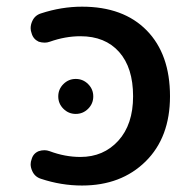

<svg xmlns="http://www.w3.org/2000/svg" viewBox="-20 -576 569 584"><path d="M131.8 -449.2Q124 -446.3 116.2 -446.3Q106.4 -446.3 97.7 -449.2Q81.1 -457 76.2 -474.6Q73.2 -482.4 73.2 -490.2Q73.2 -501 78.1 -511.7Q85.9 -529.3 104.5 -535.2Q167 -555.7 229.5 -555.7Q355.5 -555.7 426.3 -483.4Q497.1 -411.1 497.1 -283.2Q497.1 -158.2 422.9 -85Q348.6 -11.7 229.5 -11.7Q166 -11.7 104.5 -32.2Q85.9 -38.1 78.1 -55.7Q73.2 -66.4 73.2 -76.2Q73.2 -84 76.2 -91.8Q81.1 -109.4 97.7 -116.2Q106.4 -119.1 115.2 -119.1Q123 -119.1 130.9 -116.2Q177.7 -98.6 224.6 -98.6Q294.9 -98.6 339.8 -147.9Q384.8 -197.3 384.8 -283.2Q384.8 -370.1 342.3 -418Q299.8 -465.8 224.6 -465.8Q178.7 -465.8 131.8 -449.2ZM248 -245.1Q232.4 -229.5 210.4 -229.5Q188.5 -229.5 172.9 -245.1Q157.2 -260.7 157.2 -282.7Q157.2 -304.7 172.9 -320.3Q188.5 -335.9 210.4 -335.9Q232.4 -335.9 248 -320.3Q263.7 -304.7 263.7 -282.7Q263.7 -260.7 248 -245.1Z"/></svg>

Font: Gen Jyuu Gothic Medium
Style: Regular
Weight: 500
Designer: [Source Han Sans]
Ryoko NISHIZUKA  (kana & ideographs); Paul D. Hunt (Latin, Greek & Cyrillic); Wenlong ZHANG  (bopomofo
Version: Version 1.002.20150607